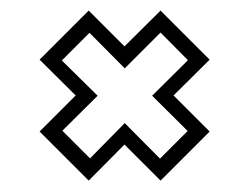

<svg xmlns="http://www.w3.org/2000/svg" viewBox="-20 -472 458 354"><path d="M276 -139 209.5 -205.5 143.5 -139 53 -229.5 119.5 -296 53 -362 143.5 -452.5 209.5 -386.5 276 -452.5 366.5 -362 300 -296 366.5 -229.5ZM275 -179.5 326 -230.5 260.5 -295.5 326.5 -361 276 -412 210 -346 145 -411.5 94 -360.5 160 -295.5 95 -231 146 -180 210 -245Z"/></svg>

Font: Tourney Thin Light
Style: Regular
Weight: 300
Version: Version 1.015